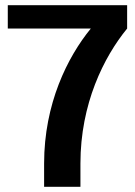

<svg xmlns="http://www.w3.org/2000/svg" viewBox="-20 -720 520 740"><path d="M150 0H290V-90C290 -320 380 -500 470 -610V-700H10V-610H330C240 -500 150 -320 150 -90Z"/></svg>

Font: Scada
Style: Bold
Weight: 700
Designer: Jovanny Lemonad
Foundry: Jovanny Lemonad
Version: Version 3.005